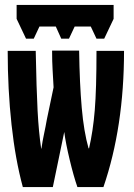

<svg xmlns="http://www.w3.org/2000/svg" viewBox="-20 -754 540 774"><path d="M72 0H193L239 -222Q245 -176 261 -109.5Q277 -43 292 0H397Q480 -242 480 -549H369Q369 -394 362 -309.5Q355 -225 339 -156H337Q318 -223 309.5 -319.5Q301 -416 299 -550H190Q190 -506 192 -473Q194 -440 196 -402L169 -273Q164 -244 157.5 -214Q151 -184 147 -155H146Q136 -222 131.5 -308Q127 -394 124 -549H11Q11 -393 26.5 -251.5Q42 -110 72 0ZM85 -598 47 -678V-734H438V-678L400 -598H369L346 -647H281L258 -598H227L205 -647H139L116 -598Z"/></svg>

Font: Noto Sans Mono Condensed Extra
Style: Regular
Weight: 800
Width: 3
Designer: Monotype Design Team
Foundry: Monotype Imaging Inc.
Version: Version 1.900